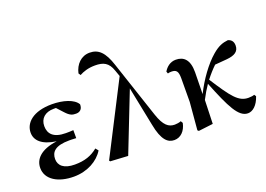

<svg xmlns="http://www.w3.org/2000/svg" viewBox="-115 -1122 2001 1442"><g transform="rotate(-20 885.5 -401.5)"><path d="M261 16C369 16 458 -35 501 -106L483 -128C433 -87 378 -67 298 -67C211 -67 172 -104 172 -156C172 -212 206 -252 319 -252C331 -252 344 -252 375 -250V-314C350 -312 334 -312 314 -312C217 -312 180 -355 180 -416C180 -477 222 -515 291 -515H309L354 -466C389 -427 409 -423 438 -423C471 -423 490 -444 489 -479C462 -527 377 -552 289 -552C138 -552 67 -483 67 -405C67 -343 115 -294 229 -278C93 -260 44 -198 44 -131C44 -38 137 16 261 16Z M1064 16C1114 16 1153 -22 1166 -84L1156 -101C1142 -95 1121 -92 1106 -92C1057 -92 1021 -119 989 -214L838 -667C803 -775 759 -819 688 -819C620 -819 572 -769 557 -701L568 -684C597 -700 638 -715 693 -715C759 -715 800 -697 824 -625L841 -577L549 -7L555 1L696 9L881 -463L944 -151C969 -18 1013 16 1064 16Z M1652 16C1690 16 1730 -17 1752 -84L1742 -99C1733 -95 1716 -92 1695 -92C1616 -92 1571 -153 1463 -321C1490 -356 1517 -386 1544 -412L1641 -420C1704 -426 1738 -447 1738 -495C1738 -530 1719 -546 1696 -552C1653 -547 1618 -535 1569 -493C1501 -435 1430 -337 1380 -236L1383 -410C1384 -510 1341 -548 1278 -548C1233 -548 1201 -520 1182 -488L1188 -471C1198 -474 1207 -475 1217 -475C1256 -475 1270 -459 1270 -403L1269 -214L1250 6L1259 14L1375 0L1381 -189C1404 -233 1420 -260 1444 -295C1528 -86 1577 16 1652 16Z"/></g></svg>

Font: Noto Serif SC
Style: Bold
Weight: 700
Designer: Ryoko NISHIZUKA 西塚涼子 (kana & ideographs); Frank Grießhammer (Latin, Greek & Cyrillic); Wenlong ZHANG 张文龙 (bopomofo); San
Foundry: Adobe
Version: Version 2.001;hotconv 1.1.0;makeotfexe 2.6.0